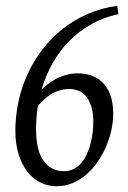

<svg xmlns="http://www.w3.org/2000/svg" viewBox="-20 -630 442 665"><path d="M220.2 -321.8Q191.9 -321.8 165.5 -308.6Q139.2 -295.4 111.3 -263.2Q107.9 -242.7 106.4 -222.7Q105 -202.6 105 -182.1Q105 -108.9 130.9 -73Q156.7 -37.1 201.2 -37.1Q220.7 -37.1 236.1 -45.2Q251.5 -53.2 262.7 -66.9Q273.9 -80.6 281.7 -98.1Q289.6 -115.7 294.2 -134.3Q298.8 -152.8 301 -171.6Q303.2 -190.4 303.2 -206.1Q303.2 -240.7 295.7 -263.2Q288.1 -285.6 276.1 -298.6Q264.2 -311.5 249.5 -316.7Q234.9 -321.8 220.2 -321.8ZM390.1 -581.1Q337.4 -569.8 294.4 -545.2Q251.5 -520.5 218 -486.1Q184.6 -451.7 161.1 -409.2Q137.7 -366.7 124 -319.8Q157.7 -351.6 189 -363.8Q220.2 -376 246.1 -376Q308.6 -376 340.3 -338.9Q372.1 -301.8 372.1 -235.8Q372.1 -209.5 366 -180.4Q359.9 -151.4 347.9 -123.5Q335.9 -95.7 318.8 -70.6Q301.8 -45.4 280 -26.4Q258.3 -7.3 231.9 3.9Q205.6 15.1 175.8 15.1Q144 15.1 117.9 1.2Q91.8 -12.7 73 -37.8Q54.2 -63 43.7 -98.1Q33.2 -133.3 33.2 -175.8Q33.2 -228.5 44.2 -279.1Q55.2 -329.6 76.4 -375.2Q97.7 -420.9 128.2 -460.4Q158.7 -500 198 -530.8Q237.3 -561.5 284.7 -582Q332 -602.5 386.2 -609.9Z"/></svg>

Font: Gentium Plus CyrE
Style: Italic
Weight: 400
Italic angle: -8°
Designer: J. Victor Gaultney, Annie Olsen, Iska Routamaa, Becca Hirsbrunner
Foundry: SIL International
Version: Version 5.000